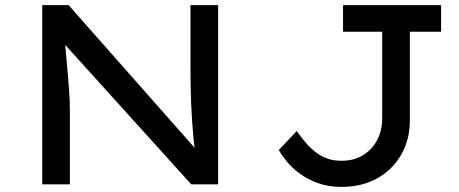

<svg xmlns="http://www.w3.org/2000/svg" viewBox="-20 -720 1793 750"><path d="M145 0V-700H248L754 -127L744 -118Q739 -146 736 -178Q733 -210 730.5 -245.5Q728 -281 726.5 -318.5Q725 -356 724.5 -394Q724 -432 724 -470V-700H832V0H727L228 -552L233 -566Q236 -529 239 -496.5Q242 -464 244.5 -434.5Q247 -405 249 -380Q251 -355 252 -332.5Q253 -310 253 -291V0ZM1314 10Q1263 10 1222.5 -4.5Q1182 -19 1151.5 -41.5Q1121 -64 1100.5 -89Q1080 -114 1069 -134L1139 -208Q1159 -180 1177.5 -159Q1196 -138 1216.5 -123Q1237 -108 1260.5 -100Q1284 -92 1314 -92Q1363 -92 1398.5 -114Q1434 -136 1453.5 -173.5Q1473 -211 1473 -257V-596H1320V-700H1703V-596H1581V-247Q1581 -195 1563 -149Q1545 -103 1510.5 -67Q1476 -31 1426.5 -10.5Q1377 10 1314 10Z"/></svg>

Font: Lexend Giga
Style: Regular
Weight: 400
Designer: Bonnie Shaver-Troup, Thomas Jockin
Foundry: Lexend
Version: Version 1.007